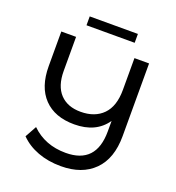

<svg xmlns="http://www.w3.org/2000/svg" viewBox="-166 -983 1118 1221"><g transform="rotate(20 393.5 -373.0)"><path d="M688 -700V-208Q688 -56 607 25Q526 106 383 106Q297 106 226.5 79.5Q156 53 108 4L151 -74Q243 16 383 16Q589 16 589 -204V-275Q519 -173 372 -173Q240 -173 167 -249Q94 -325 94 -466V-700H194V-470Q194 -368 244 -315Q294 -262 383 -262Q479 -262 534 -318Q589 -374 589 -485V-700ZM231 -852H557V-792H231Z"/></g></svg>

Font: Montserrat Alternates Medium
Style: Regular
Weight: 500
Designer: Julieta Ulanovsky
Foundry: Julieta Ulanovsky
Version: Version 7.200